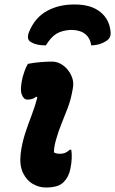

<svg xmlns="http://www.w3.org/2000/svg" viewBox="-20 -824 512 854"><path d="M294 -691Q257 -689 232 -674.5Q207 -660 184 -622Q138 -622 113 -640Q97 -653 110 -684Q136 -746 188.5 -775Q241 -804 308 -804H314Q385 -804 426.5 -770.5Q468 -737 472 -680Q474 -655 453 -642Q425 -623 386 -622Q381 -655 358.5 -673Q336 -691 294 -691ZM104 -540Q129 -545 158 -547.5Q187 -550 212 -550Q238 -550 261 -533Q284 -516 297 -488.5Q310 -461 304 -431Q296 -383 282 -346Q268 -309 254 -275Q240 -241 229 -202Q223 -180 221.5 -168Q220 -156 220 -146Q231 -140 246 -140Q260 -140 269.5 -144Q279 -148 291 -158H297Q303 -122 293 -73Q286 -37 263 -14Q250 -1 230.5 4.5Q211 10 183 10Q154 10 126 -6Q98 -22 82 -55.5Q66 -89 72 -141Q78 -188 91.5 -229.5Q105 -271 120.5 -311Q136 -351 146 -391L141 -394Q127 -381 102 -381Q85 -381 76.5 -404.5Q68 -428 81 -482Q85 -496 90 -510Q95 -524 104 -540Z"/></svg>

Font: Recursive Sn Csl St XBd
Style: Italic
Weight: 800
Italic angle: -15°
Version: Version 1.079;hotconv 1.0.112;makeotfexe 2.5.65598; ttfautoh